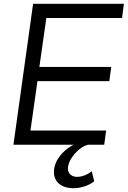

<svg xmlns="http://www.w3.org/2000/svg" viewBox="-20 -765 675 1015"><path d="M51 0H369C306 33 265 89 265 145C265 196 304 230 369 230C407 230 451 216 478 193L465 140C442 159 413 170 387 170C357 170 339 150 339 127C339 78 394 13 446 0H531L541 -75H141L178 -336H558L568 -411H188L225 -670H625L635 -745H155Z"/></svg>

Font: Mluvka
Style: Italic
Weight: 400
Italic angle: -8°
Designer: Modified by Jiří Krblich, Original typeface by Gumpita Rahayu
Foundry: Gumpita Rahayu & Jiří Krblich
Version: Version 2.000;Glyphs 3.1.1 (3134)